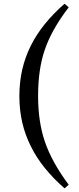

<svg xmlns="http://www.w3.org/2000/svg" viewBox="-20 -824 429 1041"><path d="M330.1 197.3Q206.1 88.9 147.5 -30.3Q85 -153.3 85 -303.2Q85 -453.1 147.5 -577.1Q207 -696.3 330.1 -803.7L352.5 -784.2Q257.8 -661.1 220.7 -547.9Q186.5 -444.3 186.5 -303.7Q186.5 -165 222.7 -57.6Q260.7 54.7 352.5 177.7Z"/></svg>

Font: Bpmf GenYo Min B
Style: B
Weight: 700
Foundry: But Ko
Version: Version 1.320